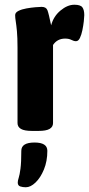

<svg xmlns="http://www.w3.org/2000/svg" viewBox="-20 -551 376 811"><path d="M115 2Q83 2 68.5 -6.5Q54 -15 54 -31V-349Q54 -393 51.5 -419.5Q49 -446 46.5 -461Q44 -476 44 -487Q44 -498 58 -505Q72 -512 92 -515.5Q112 -519 130 -520.5Q148 -522 156 -522Q175 -522 180.5 -507.5Q186 -493 196 -444Q206 -482 235.5 -506.5Q265 -531 294 -531Q320 -531 328 -520Q336 -509 336 -487Q336 -479 334 -461Q332 -443 328 -423.5Q324 -404 317.5 -390.5Q311 -377 301 -377Q292 -377 281.5 -382.5Q271 -388 255 -388Q222 -388 204 -361V-31Q204 -15 189.5 -6.5Q175 2 143 2ZM89 240Q76 240 65.5 236.5Q55 233 55 220Q55 212 59 200Q63 188 66.5 161.5Q70 135 70 86Q70 51 126 51Q180 51 180 86Q180 130 165.5 165Q151 200 130 220Q109 240 89 240Z"/></svg>

Font: Asap Semi Condensed
Style: Bold
Weight: 700
Width: 4
Designer: Pablo Cosgaya
Foundry: Omnibus-Type
Version: Version 3.001; ttfautohint (v1.8.4.7-5d5b)